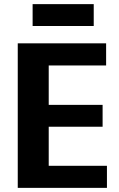

<svg xmlns="http://www.w3.org/2000/svg" viewBox="-20 -910 575 930"><path d="M183 -107H498V0H66V-700H494V-593H183L216 -676V-344L183 -402H477V-296H183L216 -354V-24ZM434 -890V-784H138V-890Z"/></svg>

Font: Pathway Extreme SemiCondensed
Style: Bold
Weight: 700
Width: 4
Version: Version 1.001;gftools[0.9.26]